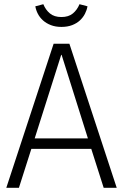

<svg xmlns="http://www.w3.org/2000/svg" viewBox="-20 -893 585 913"><path d="M414 -185H129L70 0H10L235 -685H310L535 0H473ZM145 -235H398L273 -632H271ZM272 -765Q244 -765 222 -773.5Q200 -782 184.5 -796Q169 -810 160 -827.5Q151 -845 148 -863L186 -873Q197 -846 217.5 -829Q238 -812 272 -812Q306 -812 326.5 -829Q347 -846 358 -873L396 -863Q393 -845 384 -827.5Q375 -810 360 -796Q345 -782 323 -773.5Q301 -765 272 -765Z"/></svg>

Font: Jldddboxgfspflltxgxzjzlszac
Style: Regular
Weight: 300
Designer: Carrois Corporate & Edenspiekermann
Foundry: Carrois Corporate GbR & Edenspiekermann AG
Version: Version 2.001